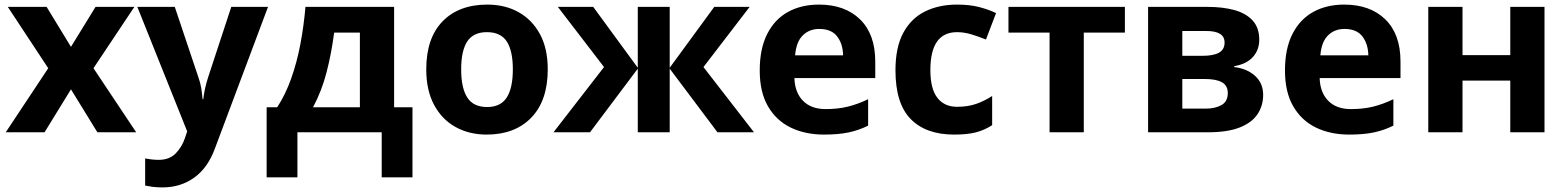

<svg xmlns="http://www.w3.org/2000/svg" viewBox="-20 -576 6823 836"><path d="M190 -279 14 -546H183L289 -372L396 -546H565L387 -279L573 0H404L289 -187L174 0H5Z M578 -546H741L844 -239Q852 -217 856 -193.5Q860 -170 862 -144H865Q868 -170 873.5 -193.5Q879 -217 886 -239L987 -546H1147L916 70Q885 155 825.5 197.5Q766 240 688 240Q663 240 644.5 237.5Q626 235 612 232V114Q623 116 638.5 118Q654 120 671 120Q718 120 745.5 91.5Q773 63 786 23L795 -4Z M1696 -546V-109H1776V196H1642V0H1275V196H1141V-109H1187Q1223 -164 1248 -234.5Q1273 -305 1288 -384.5Q1303 -464 1310 -546ZM1547 -434H1435Q1423 -343 1402 -261.5Q1381 -180 1343 -109H1547Z M2365 -274Q2365 -138 2293.5 -64Q2222 10 2099 10Q2023 10 1963.5 -23Q1904 -56 1870 -119.5Q1836 -183 1836 -274Q1836 -410 1907 -483Q1978 -556 2102 -556Q2179 -556 2238 -523Q2297 -490 2331 -427.5Q2365 -365 2365 -274ZM1988 -274Q1988 -193 2014.5 -151.5Q2041 -110 2101 -110Q2160 -110 2186.5 -151.5Q2213 -193 2213 -274Q2213 -355 2186.5 -395.5Q2160 -436 2100 -436Q2041 -436 2014.5 -395.5Q1988 -355 1988 -274Z M3244 -546 3043 -284 3263 0H3104L2896 -277V0H2757V-277L2549 0H2390L2610 -284L2409 -546H2563L2757 -281V-546H2896V-281L3090 -546Z M3546 -556Q3659 -556 3725 -491.5Q3791 -427 3791 -308V-236H3439Q3441 -173 3476.5 -137Q3512 -101 3575 -101Q3628 -101 3671 -111.5Q3714 -122 3760 -144V-29Q3720 -9 3675.5 0.5Q3631 10 3568 10Q3486 10 3423 -20.5Q3360 -51 3324 -113Q3288 -175 3288 -269Q3288 -364 3320.5 -428Q3353 -492 3411 -524Q3469 -556 3546 -556ZM3547 -450Q3504 -450 3475.5 -422Q3447 -394 3442 -335H3651Q3650 -385 3625 -417.5Q3600 -450 3547 -450Z M4134 10Q4012 10 3945.5 -57.5Q3879 -125 3879 -270Q3879 -370 3913 -433Q3947 -496 4007.5 -526Q4068 -556 4147 -556Q4203 -556 4244.5 -545Q4286 -534 4317 -519L4273 -404Q4238 -418 4207.5 -427Q4177 -436 4147 -436Q4031 -436 4031 -271Q4031 -189 4061.5 -150Q4092 -111 4147 -111Q4194 -111 4230 -123.5Q4266 -136 4300 -158V-31Q4266 -9 4228.5 0.5Q4191 10 4134 10Z M4878 -434H4699V0H4550V-434H4371V-546H4878Z M5463 -403Q5463 -359 5435.5 -328Q5408 -297 5354 -288V-284Q5411 -277 5445.5 -245Q5480 -213 5480 -163Q5480 -116 5455.5 -79Q5431 -42 5378 -21Q5325 0 5239 0H4979V-546H5239Q5303 -546 5353.5 -532.5Q5404 -519 5433.5 -487.5Q5463 -456 5463 -403ZM5312 -391Q5312 -441 5233 -441H5128V-333H5216Q5263 -333 5287.5 -346.5Q5312 -360 5312 -391ZM5326 -171Q5326 -203 5301 -217.5Q5276 -232 5226 -232H5128V-103H5229Q5271 -103 5298.5 -118.5Q5326 -134 5326 -171Z M5833 -556Q5946 -556 6012 -491.5Q6078 -427 6078 -308V-236H5726Q5728 -173 5763.5 -137Q5799 -101 5862 -101Q5915 -101 5958 -111.5Q6001 -122 6047 -144V-29Q6007 -9 5962.5 0.5Q5918 10 5855 10Q5773 10 5710 -20.5Q5647 -51 5611 -113Q5575 -175 5575 -269Q5575 -364 5607.5 -428Q5640 -492 5698 -524Q5756 -556 5833 -556ZM5834 -450Q5791 -450 5762.5 -422Q5734 -394 5729 -335H5938Q5937 -385 5912 -417.5Q5887 -450 5834 -450Z M6348 -546V-336H6556V-546H6705V0H6556V-225H6348V0H6199V-546Z"/></svg>

Font: Noto IKEA Arabic
Style: Bold
Weight: 700
Designer: Monotype Design Team
Foundry: Monotype Imaging Inc.
Version: Version 1.200